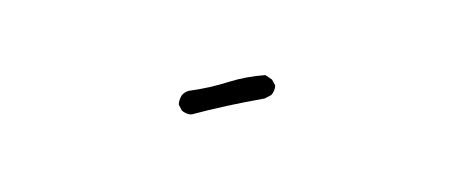

<svg xmlns="http://www.w3.org/2000/svg" viewBox="-24 -973 1049 433"><g transform="rotate(15 500.0 -756.0)"><path d="M398.4 -695.3Q406.7 -691.4 415.5 -691.4Q418.5 -691.4 422.4 -692.9Q489.3 -731.4 571.8 -770L584 -781.2Q587.9 -789.1 587.9 -796.9Q587.9 -800.8 586.9 -804.7L576.7 -815.4L559.6 -821.3Q518.6 -807.1 483.9 -785.2Q445.8 -760.7 402.8 -742.7Q394 -738.3 389.2 -728.5Q387.2 -721.7 387.2 -714.8Q387.2 -710.9 388.2 -706.5Z"/></g></svg>

Font: NaikaiFont
Style: ExtraLight
Weight: 200
Version: Version 1.89